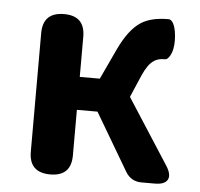

<svg xmlns="http://www.w3.org/2000/svg" viewBox="-46 -621 696 668"><g transform="rotate(5 302.5 -287.0)"><path d="M153 0Q79 0 79 -73V-280V-487Q79 -560 153 -560Q226 -560 226 -487V-347H296L347 -456Q380 -525 420 -551Q455 -574 516 -574Q517 -574 518 -574Q535 -571 542 -532Q547 -499 542 -473Q540 -461 533 -448Q524 -433 516 -434Q515 -434 514 -434Q490 -434 476 -423Q457 -410 440 -372L406 -293L553 -65Q572 -35 562.5 -17.5Q553 0 518 0H515H472Q435 0 416 -32L298 -232H226V-73Q226 0 153 0Z"/></g></svg>

Font: GenSenRounded2 TW B
Style: Regular
Weight: 700
Version: Version 2.000;PS 2;hotconv 16.6.51;makeotf.lib2.5.65220 DEVE